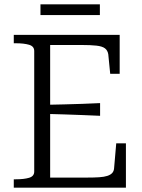

<svg xmlns="http://www.w3.org/2000/svg" viewBox="-20 -872 661 892"><path d="M565 -206V0H44V-39H54Q91 -39 115 -46Q139 -53 139 -75V-635Q139 -657 115 -664Q91 -671 54 -671H44V-710H536V-529H492L483 -620Q480 -638 467.5 -647.5Q455 -657 428 -660Q401 -663 358 -663H213V-47H385Q417 -47 440.5 -48.5Q464 -50 479 -55Q494 -60 501.5 -68.5Q509 -77 510 -90L520 -206ZM188 -385Q234 -386 277 -387Q320 -388 362 -389.5Q404 -391 445 -393V-334Q404 -336 362 -337.5Q320 -339 277 -340.5Q234 -342 188 -343ZM168 -852H444V-802H168Z"/></svg>

Font: Roboto Serif 36pt Light
Style: Regular
Weight: 300
Designer: Greg Gazdowicz
Foundry: Commercial Type
Version: Version 1.008